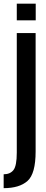

<svg xmlns="http://www.w3.org/2000/svg" viewBox="-52 -774 248 1024"><path d="M-32.5 229.5V155.5Q2 155.5 19.8 133Q37.5 110.5 37.5 40V-597.5H138V33.5Q138 152.5 94.8 191Q51.5 229.5 -32.5 229.5ZM37.5 -754.5H138.5V-665.5H37.5Z"/></svg>

Font: Anybody Condensed Medium
Style: Regular
Weight: 500
Width: 3
Designer: Tyler Finck
Foundry: Etcetera Type Company
Version: Version 1.010; ttfautohint (v1.8.3) -l 8 -r 50 -G 200 -x 14 